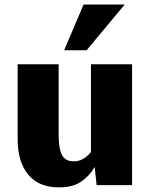

<svg xmlns="http://www.w3.org/2000/svg" viewBox="-20 -809 661 839"><path d="M237.8 9.8Q148.9 9.8 103 -46.4Q57.1 -102.5 57.1 -199.7V-528.3H236.3V-222.7Q236.3 -176.3 243.7 -150.4Q251 -124.5 265.4 -114.3Q279.8 -104 301.3 -104Q320.3 -104 334.2 -110.1Q348.1 -116.2 359.1 -125.7Q370.1 -135.3 377.4 -145V-528.3H557.1V0H402.3L393.6 -79.6Q374.5 -44.4 337.6 -17.3Q300.8 9.8 237.8 9.8ZM260.3 -589.4 345.2 -789.1H524.9L358.4 -589.4Z"/></svg>

Font: Comme ExtraBold
Style: Regular
Weight: 800
Version: Version 1.000;gftools[0.9.27]